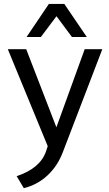

<svg xmlns="http://www.w3.org/2000/svg" viewBox="-20 -753 560 984"><path d="M102.1 211.4 65.4 149.9Q187 109.4 216.3 21.5L224.6 -3.9L20 -501H114.3L269 -100.6L414.1 -501H504.4L302.2 26.4Q275.4 97.2 223.9 145.5Q172.4 193.8 102.1 211.4ZM116.2 -563.5 230.5 -732.9H309.6L424.8 -563.5H348.6L269.5 -669.9L189.5 -563.5Z"/></svg>

Font: Muli
Style: Regular
Weight: 400
Designer: Vernon Adams
Foundry: newtypography
Version: Version 2; ttfautohint (v1.00rc1.6-4cba) -l 8 -r 50 -G 200 -